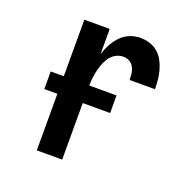

<svg xmlns="http://www.w3.org/2000/svg" viewBox="-101 -623 702 718"><g transform="rotate(20 250.0 -264.0)"><path d="M119 0V-520H220V-420Q226 -440 236.5 -459.5Q247 -479 262 -495Q277 -511 297.5 -519.5Q318 -528 340 -528Q359 -528 377 -522.5Q395 -517 409.5 -504.5Q424 -492 433 -475.5Q442 -459 447 -441Q452 -423 454 -404Q456 -385 456 -366H355Q355 -379 353.5 -391.5Q352 -404 346 -415.5Q340 -427 328.5 -433.5Q317 -440 305 -440Q287 -440 272 -431Q257 -422 248 -407.5Q239 -393 233.5 -376.5Q228 -360 225 -343.5Q222 -327 221 -310Q220 -293 220 -276V0ZM67 -225V-295H329V-225Z"/></g></svg>

Font: Zed Sans Semibold
Style: Regular
Weight: 600
Designer: Belleve Invis
Foundry: Belleve Invis
Version: Version 1.0.0; ttfautohint (v1.8.4)